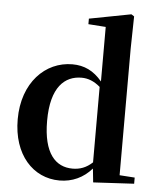

<svg xmlns="http://www.w3.org/2000/svg" viewBox="-57 -868 772 933"><g transform="rotate(5 329.0 -401.5)"><path d="M432 11 631 0V-30L557 -35V-653L560 -810L546 -819L342 -780V-753L427 -747V-481C386 -530 340 -552 282 -552C150 -552 40 -442 40 -263C40 -90 139 16 268 16C330 16 384 -9 425 -56ZM423 -86C393 -58 362 -47 326 -47C244 -47 183 -108 183 -268C183 -434 251 -491 332 -491C363 -491 393 -480 423 -454Z"/></g></svg>

Font: Source Han Serif CN
Style: Bold
Weight: 700
Designer: Ryoko NISHIZUKA 西塚涼子 (kana & ideographs); Frank Grießhammer (Latin, Greek & Cyrillic); Wenlong ZHANG 张文龙 (bopomofo); San
Foundry: Adobe
Version: Version 2.003;hotconv 1.1.1;makeotfexe 2.6.0